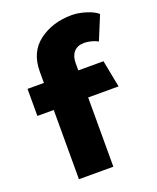

<svg xmlns="http://www.w3.org/2000/svg" viewBox="-133 -781 702 860"><g transform="rotate(-20 218.5 -351.0)"><path d="M314 -702Q345 -702 381.5 -690.5Q418 -679 435 -663L388 -549Q372 -558 354 -562Q336 -566 324 -566Q291 -566 274 -546.5Q257 -527 257 -494V-459H377L402 -330H257V0H93V-330H15V-459H93V-513Q93 -606 157.5 -654Q222 -702 314 -702Z"/></g></svg>

Font: Palanquin Dark SemiBold
Style: Regular
Weight: 600
Designer: Pria Ravichandran
Version: Version 1.001